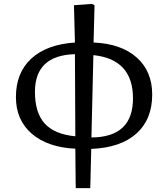

<svg xmlns="http://www.w3.org/2000/svg" viewBox="-20 -753 862 989"><path d="M370 216 368 13Q225 6 143.5 -64.5Q62 -135 62 -253Q62 -378 141 -451Q220 -524 366 -534L361 -726L454 -733L467 -726L462 -534Q604 -528 684 -457Q764 -386 764 -266Q764 -138 682.5 -65Q601 8 450 14L445 216ZM368 -51 366 -474Q160 -468 160 -280Q160 -172 210.5 -116.5Q261 -61 368 -51ZM451 -45Q665 -46 665 -246Q665 -448 461 -469Z"/></svg>

Font: Literata 7pt
Style: Regular
Weight: 400
Designer: Latin by Veronika Burian and Jose Scaglione. Greek by Irene Vlachou. Cyrillic by Vera Evstafieva.
Foundry: TypeTogether
Version: Version 3.002